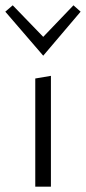

<svg xmlns="http://www.w3.org/2000/svg" viewBox="-34 -704 324 724"><path d="M-14 -660 14 -684 129 -565 243 -684 270 -660 129 -494ZM99 -408 158 -418V0H99Z"/></svg>

Font: Ysabeau Infant Semilight
Style: Regular
Weight: 300
Designer: Christian Thalmann (Catharsis Fonts)
Version: Version 0.003